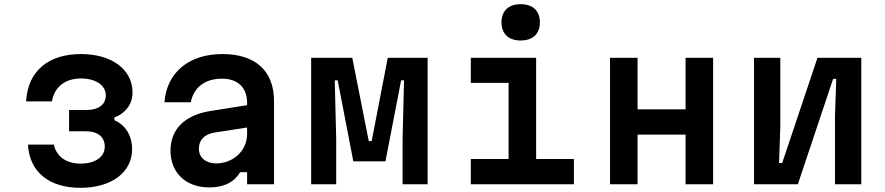

<svg xmlns="http://www.w3.org/2000/svg" viewBox="-20 -883 4240 920"><path d="M366 17C514 17 613 -57 613 -168C613 -232 582 -284 528 -307V-320C583 -341 615 -385 615 -440C615 -549 517 -624 368 -624C210 -624 113 -541 105 -397H229C240 -466 292 -507 368 -507C439 -507 487 -474 487 -426C487 -382 452 -356 394 -356H311V-254H391C449 -254 482 -227 482 -180C482 -131 436 -99 366 -99C298 -99 250 -133 238 -190H114C121 -59 215 17 366 17Z M768 -393H894C909 -465 962 -506 1044 -506C1120 -506 1164 -463 1164 -390V-379L987 -351C865 -331 797 -264 797 -161C797 -56 870 15 982 15C1054 15 1102 -10 1131 -58H1164V0H1293V-399C1293 -543 1204 -624 1046 -624C885 -624 779 -536 768 -393ZM933 -170C933 -212 959 -240 1009 -248L1164 -272V-240C1164 -162 1098 -100 1016 -100C966 -100 933 -128 933 -170Z M1471 0H1591V-215L1584 -498H1598L1673 -110H1827L1902 -498H1916L1909 -215V0H2029V-606H1838L1761 -207H1747L1668 -606H1471Z M2236 -606V-486H2417V-121H2236V0H2730V-121H2549V-606ZM2383 -776C2383 -721 2417 -689 2475 -689C2533 -689 2567 -721 2567 -776C2567 -831 2533 -863 2475 -863C2417 -863 2383 -831 2383 -776Z M2903 0H3035V-238H3265V0H3397V-606H3265V-359H3035V-606H2903Z M3593 0H3803L3972 -505H3987L3981 -330V0H4107V-606H3897L3728 -102H3713L3719 -276V-606H3593Z"/></svg>

Font: Martian Mono Std Md
Style: Regular
Weight: 500
Monospace: yes
Designer: Roman Shamin
Foundry: Evil Martians
Version: Version 1.000